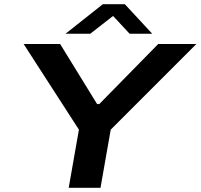

<svg xmlns="http://www.w3.org/2000/svg" viewBox="-20 -897 958 917"><path d="M293 -735.8 471.2 -877H576.2L707 -735.8H599.1L520 -820.8L411.1 -735.8ZM308.1 0 356.9 -277.8 92.8 -687H267.1L443.8 -399.9H454.1L735.8 -687H918L508.8 -277.8L460 0Z"/></svg>

Font: Archivo Expanded SemiBold
Style: Italic
Weight: 600
Width: 7
Italic angle: -10°
Designer: Hector Gatti
Foundry: Omnibus-Type
Version: Version 2.001